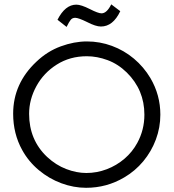

<svg xmlns="http://www.w3.org/2000/svg" viewBox="-20 -873 818 905"><path d="M151.9 -582.5Q203.1 -631.3 266.4 -654.5Q329.6 -677.7 389.6 -677.7Q450.7 -677.7 507.6 -656.7Q564.5 -635.7 611.1 -596.7Q657.7 -557.6 689 -504.9Q735.8 -425.3 735.8 -332.5Q735.8 -272 714.8 -215.6Q693.8 -159.2 655.5 -113Q617.2 -66.9 565.4 -36.6Q482.9 12.2 385.7 12.2Q327.1 12.2 269 -9.3Q210.9 -30.8 162.6 -71.3Q114.3 -111.8 84.5 -166Q42 -242.7 42 -336.9Q42 -479.5 151.9 -582.5ZM202.1 -133.3Q243.7 -94.7 292.2 -76.2Q340.8 -57.6 386.7 -57.6Q436.5 -57.6 482.9 -75.2Q529.3 -92.8 566.7 -124.8Q604 -156.7 627 -199.2Q660.6 -260.7 660.6 -332.5Q660.6 -449.2 577.6 -531.2Q536.6 -571.3 487.1 -589.6Q437.5 -607.9 389.2 -607.9Q309.6 -607.9 247.6 -568.6Q185.5 -529.3 151.4 -466.6Q117.2 -403.8 117.2 -336.4Q117.2 -213.4 202.1 -133.3ZM251 -779.8Q287.1 -851.1 339.8 -851.1Q362.3 -851.1 403.8 -830.1Q442.9 -810.1 458.5 -810.1Q483.4 -810.1 504.4 -852.5L546.9 -820.3Q512.7 -748 455.6 -748Q431.2 -748 390.6 -769Q349.6 -789.1 334.5 -789.1Q321.3 -789.1 313.5 -779.8Q305.7 -770.5 293.9 -746.1Z"/></svg>

Font: NMS Futura Pro Book
Style: Regular
Weight: 400
Designer: Blend3rman
Version: Version 0.1